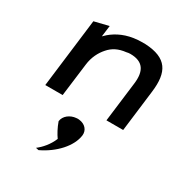

<svg xmlns="http://www.w3.org/2000/svg" viewBox="-184 -602 979 1044"><g transform="rotate(30 305.5 -80.0)"><path d="M270 210C252 254 221 289 192 311C197 312 202 313 210 315C299 273 368 198 377 126C381 92 357 65 319 61C313 60 308 60 302 61H301C264 64 230 89 226 124C238 158 255 189 270 210ZM425 -475C410 -475 394 -475 379 -474C309 -469 257 -444 218 -411L199 -393L208 -463L118 -441L65 -10H174L200 -216C206 -266 227 -305 252 -333C277 -362 310 -380 358 -385C365 -387 373 -388 381 -388C464 -388 490 -340 480 -260L449 -10H554L586 -270C602 -400 564 -468 425 -475Z"/></g></svg>

Font: Bluebird
Style: LiExtObl
Weight: 300
Designer: Jasper
Foundry: Cannot Into Space Fonts
Version: Version 0.98